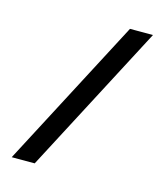

<svg xmlns="http://www.w3.org/2000/svg" viewBox="-92 -648 613 718"><g transform="rotate(15 214.5 -289.0)"><path d="M323 -578H412L109 0H20L323 -578Z"/></g></svg>

Font: Googee
Style: Regular
Weight: 400
Designer: Peter Wiegel
Foundry: CATFonts Peter Wiegel
Version: 1.000